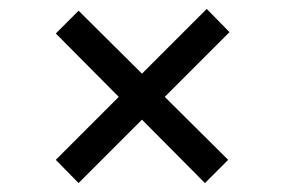

<svg xmlns="http://www.w3.org/2000/svg" viewBox="-20 -546 640 430"><path d="M156 -136 105 -188 246 -329 105 -471 156 -522 298 -381 443 -526 494 -474 349 -329 491 -188 439 -136 298 -278Z"/></svg>

Font: Pitagon Sans Mono
Style: Regular
Weight: 400
Monospace: yes
Designer: Travis Tran
Foundry: Pitagon
Version: Version 1.001;gftools[0.9.26]